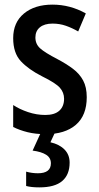

<svg xmlns="http://www.w3.org/2000/svg" viewBox="-20 -621 429 830"><path d="M355 -201Q355 -122 308 -81.5Q261 -41 177 -41Q134 -41 99.5 -49.5Q65 -58 37 -72V-167Q64 -149 101 -136.5Q138 -124 176 -124Q216 -124 236.5 -142.5Q257 -161 257 -194Q257 -221 239 -241.5Q221 -262 162 -291Q103 -321 70 -356.5Q37 -392 37 -456Q37 -524 83.5 -562.5Q130 -601 207 -601Q283 -601 351 -563L318 -485Q292 -500 265 -509.5Q238 -519 207 -519Q172 -519 152.5 -503Q133 -487 133 -459Q133 -431 153 -412.5Q173 -394 229 -365Q267 -345 295.5 -323.5Q324 -302 339.5 -273Q355 -244 355 -201ZM281 82Q281 134 249 161.5Q217 189 150 189Q115 189 93 183V121Q118 128 144 128Q200 128 200 85Q200 61 179.5 48Q159 35 121 30L158 -51H219L198 -6Q237 3 259 25.5Q281 48 281 82Z"/></svg>

Font: Noto Sans Tamil UI Condensed Medium
Style: Regular
Weight: 500
Width: 3
Designer: Jelle Bosma - Monotype Design Team
Foundry: Monotype Imaging Inc.
Version: Version 2.004; ttfautohint (v1.8.4.7-5d5b)